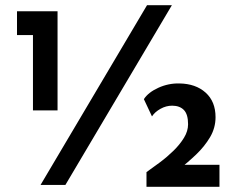

<svg xmlns="http://www.w3.org/2000/svg" viewBox="-20 -707 924 734"><path d="M45 -664H200V-285H106V-573H45ZM530 -328Q547 -354 585.5 -371.5Q624 -389 666 -388Q728 -387 766 -353Q804 -319 804 -259Q804 -218 783 -182.5Q762 -147 729.5 -116Q697 -85 662.5 -58.5Q628 -32 602 -9L616 -77H819V7H540V-49Q564 -66 591.5 -86.5Q619 -107 643.5 -131Q668 -155 683.5 -180.5Q699 -206 699 -232Q699 -270 683 -286.5Q667 -303 638 -303Q615 -303 593.5 -291Q572 -279 561 -262ZM637 -687 230 0H135L542 -687Z"/></svg>

Font: Reem Kufi Fun
Style: Regular
Weight: 400
Designer: Khaled Hosny
Version: Version 1.005